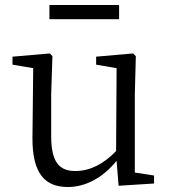

<svg xmlns="http://www.w3.org/2000/svg" viewBox="-20 -735 679 769"><path d="M457 -715H178V-658H457ZM520 -44V-358L524 -510L513 -521L365 -508V-476L447 -462L445 -130C394 -77 339 -50 282 -50C217 -50 185 -86 185 -190V-358L190 -510L180 -521L30 -508V-476L113 -462L110 -184C109 -37 162 14 252 14C322 14 391 -22 447 -91L455 9L597 0V-32Z"/></svg>

Font: Source Han Serif K
Style: Regular
Weight: 400
Designer: Ryoko NISHIZUKA 西塚涼子 (kana & ideographs); Frank Grießhammer (Latin, Greek & Cyrillic); Wenlong ZHANG 张文龙 (bopomofo); San
Foundry: Adobe Systems Incorporated
Version: Version 1.001;PS 1.001;hotconv 16.6.54;makeotf.lib2.5.65590